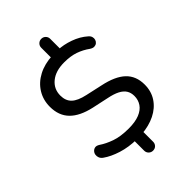

<svg xmlns="http://www.w3.org/2000/svg" viewBox="-276 -928 1152 1152"><g transform="rotate(-45 300.0 -352.5)"><path d="M310 122Q294 122 283 111Q272 100 272 84V-13L291 5Q221 4 164 -14Q107 -32 69 -59Q56 -68 51 -80.5Q46 -93 48 -105.5Q50 -118 58.5 -127Q67 -136 79 -138Q91 -140 107 -130Q139 -108 185.5 -91.5Q232 -75 301 -75Q356 -75 392 -89.5Q428 -104 445.5 -130Q463 -156 463 -189Q463 -217 450.5 -237Q438 -257 411 -271Q384 -285 339 -294L237 -316Q147 -336 102.5 -381.5Q58 -427 58 -502Q58 -560 86.5 -606Q115 -652 166.5 -679Q218 -706 286 -709L272 -695V-789Q272 -805 283 -816Q294 -827 310 -827Q326 -827 337 -816Q348 -805 348 -789V-695L332 -709Q379 -708 431 -689.5Q483 -671 520 -638Q531 -629 534.5 -617Q538 -605 534.5 -594Q531 -583 522.5 -576Q514 -569 501.5 -568.5Q489 -568 474 -578Q441 -602 401.5 -616Q362 -630 307 -630Q235 -630 192.5 -595.5Q150 -561 150 -505Q150 -461 176.5 -435.5Q203 -410 263 -397L367 -374Q463 -354 509 -310.5Q555 -267 555 -194Q555 -137 526.5 -94Q498 -51 447.5 -26Q397 -1 331 4L348 -14V84Q348 100 337.5 111Q327 122 310 122Z"/></g></svg>

Font: Nunito Medium
Style: Regular
Weight: 500
Designer: Vernon Adams
Foundry: Vernon Adams
Version: Version 3.602